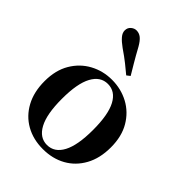

<svg xmlns="http://www.w3.org/2000/svg" viewBox="-245 -976 1113 1113"><g transform="rotate(45 311.5 -419.5)"><path d="M311 16.2Q231.7 16.2 170.5 -18.3Q109.3 -52.8 74.5 -117Q39.6 -181.2 39.6 -269.8Q39.6 -359.1 76.8 -422Q114 -484.9 175.9 -518.4Q237.8 -551.9 311 -551.9Q385.1 -551.9 447.1 -518.8Q509 -485.6 546.2 -422.7Q583.4 -359.8 583.4 -269.8Q583.4 -180.5 548 -116.3Q512.6 -52 451.4 -17.9Q390.2 16.2 311 16.2ZM311 -17.5Q372 -17.5 405.4 -80.1Q438.7 -142.6 438.7 -268.1Q438.7 -394.2 405.4 -456.1Q372 -518 311 -518Q250.7 -518 217 -456.1Q183.2 -394.2 183.2 -268.1Q183.2 -142.6 217 -80.1Q250.7 -17.5 311 -17.5ZM371.5 -643.7 350.9 -627.8Q324.7 -649.6 296.2 -672.6Q267.6 -695.5 223.2 -725.9Q193 -747.6 176.6 -766.9Q160.2 -786.2 160.2 -805.7Q160.2 -828.4 175.8 -841.6Q191.4 -854.8 208.9 -854.8Q230.9 -854.8 248.3 -840.9Q265.8 -826.9 283.7 -795.4Q311.8 -743.9 332.5 -709.2Q353.1 -674.4 371.5 -643.7Z"/></g></svg>

Font: Noto Serif HK ExtraLight
Style: Regular
Weight: 200
Designer: Ryoko NISHIZUKA 西塚涼子 (kana & ideographs); Frank Grießhammer (Latin, Greek & Cyrillic); Wenlong ZHANG 张文龙 (bopomofo); San
Foundry: Adobe
Version: Version 2.002-H1;hotconv 1.1.0;makeotfexe 2.6.0